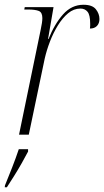

<svg xmlns="http://www.w3.org/2000/svg" viewBox="-35 -566 438 807"><path d="M136 -441Q143 -473 143 -490Q143 -514 128 -520Q113 -526 83 -526H67L69 -536H190L167 -402H169Q194 -465 230 -505.5Q266 -546 316 -546Q353 -546 368 -527Q383 -508 383 -486Q383 -468 372.5 -457Q362 -446 343 -446Q344 -452 344 -457Q344 -462 344 -467Q344 -503 333 -516.5Q322 -530 303 -530Q275 -530 251.5 -510.5Q228 -491 208.5 -459.5Q189 -428 175 -391.5Q161 -355 153 -320L86 0H45ZM-14 213Q0 179 16 138Q32 97 44 61H83V71Q72 92 56.5 119.5Q41 147 24 174Q7 201 -6 221H-15Z"/></svg>

Font: Noto Serif Display SemiCondensed ExtraLight
Style: Italic
Weight: 200
Width: 4
Italic angle: -12°
Designer: Monotype Design Team
Foundry: Monotype Imaging Inc.
Version: Version 2.009